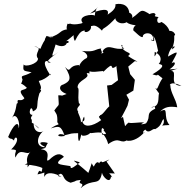

<svg xmlns="http://www.w3.org/2000/svg" viewBox="-20 -739 979 1015"><path d="M587 178 543 115C589 85 515 129 519 116C503 108 499 144 490 156C520 129 496 95 476 142C457 121 474 106 447 175C364 101 349 104 402 119C343 169 356 143 352 139C295 129 257 133 318 90C299 69 276 71 240 106C208 127 264 56 196 50C232 42 215 42 233 17C214 9 162 9 220 39C168 42 171 -16 210 -47C195 -33 157 -39 158 -86C198 -43 194 -62 148 -91C152 -121 133 -102 152 -132C122 -129 146 -197 154 -150C191 -167 167 -177 188 -245C215 -278 174 -258 185 -249C202 -278 199 -274 185 -311C236 -323 257 -366 246 -341C197 -415 219 -428 249 -408C212 -406 240 -427 289 -465C239 -427 258 -445 274 -504C334 -474 353 -529 310 -535C346 -475 363 -555 307 -505C402 -571 354 -560 376 -522C414 -600 424 -562 431 -588C409 -553 477 -572 458 -609C463 -585 470 -628 519 -577C528 -598 532 -578 599 -652C569 -642 620 -588 667 -634C620 -621 682 -606 699 -605C722 -615 680 -607 685 -578C699 -567 723 -539 735 -543C731 -569 796 -576 790 -525C753 -543 815 -495 789 -548C806 -537 812 -477 816 -472C798 -445 795 -423 798 -465C851 -438 821 -402 819 -401C844 -397 853 -386 786 -346C839 -328 788 -365 839 -325C814 -289 814 -262 805 -271C787 -291 840 -217 821 -248C813 -217 829 -179 779 -170C816 -194 789 -131 810 -169C741 -138 783 -128 752 -87C744 -83 707 -76 742 -91C716 -95 673 -84 660 -91C633 -73 648 -50 630 -122C605 -93 641 -151 654 -180L662 -212L648 -238L685 -260L693 -317L668 -347L658 -387L693 -416C723 -409 697 -415 657 -443C689 -466 626 -455 621 -502C649 -485 600 -505 637 -483C582 -471 560 -508 528 -477C510 -452 548 -468 512 -454C530 -460 503 -481 518 -483C478 -480 486 -461 412 -470C433 -463 449 -444 438 -432C395 -412 396 -369 398 -395C337 -394 358 -347 324 -385C363 -321 349 -309 314 -292C295 -289 283 -261 332 -242C283 -226 329 -236 288 -235C291 -165 297 -198 267 -155C275 -139 285 -139 283 -93C296 -73 293 -91 248 -60C292 -74 303 -76 322 -20C266 -10 289 -43 322 -24C363 -34 352 -34 393 -35C392 -11 395 42 410 -30C408 -13 453 -24 458 -39C445 -26 522 -53 527 -27C514 -16 511 -86 531 -52C514 -56 563 -23 525 -31C553 5 551 30 553 22C617 -23 614 30 658 -2C625 3 688 25 744 -41C745 -31 724 -38 748 -54C768 -27 787 -64 800 -56C838 -76 831 -98 845 -110C855 -64 805 -76 876 -78C838 -123 878 -179 826 -149C852 -175 876 -178 917 -172C910 -219 882 -244 880 -291C875 -278 872 -318 939 -285C865 -287 925 -364 884 -364C916 -379 945 -377 876 -372C922 -404 902 -418 887 -404C917 -463 936 -479 868 -440C880 -506 927 -502 888 -477C912 -537 893 -547 906 -555C897 -585 854 -579 865 -560C888 -555 876 -600 834 -623C803 -602 808 -654 823 -648C773 -655 818 -655 795 -670C744 -670 755 -616 783 -656C716 -703 731 -678 678 -644C687 -666 655 -679 661 -666C668 -647 673 -676 664 -667C660 -727 602 -720 590 -716C596 -682 538 -660 548 -658C558 -686 547 -702 456 -667C526 -716 485 -715 481 -656C470 -667 387 -656 417 -618C410 -613 368 -606 351 -614C318 -605 345 -635 333 -589C346 -645 321 -576 339 -585C289 -577 310 -562 242 -540C250 -556 281 -531 226 -549C196 -500 255 -543 223 -537C174 -463 216 -479 161 -494C215 -487 156 -460 181 -429C181 -401 110 -382 105 -399C100 -360 104 -366 147 -357C100 -330 88 -346 99 -318C91 -279 80 -315 122 -275C107 -256 65 -275 109 -220C90 -195 67 -227 74 -193C61 -197 74 -165 43 -115C65 -150 89 -90 79 -61C79 -104 51 -82 23 -15C39 2 35 -14 54 4C59 -31 96 -4 39 51C86 52 51 61 62 94C86 34 122 89 142 62C106 103 132 127 125 146C146 122 147 112 111 131C155 132 193 143 204 149C198 198 194 136 178 183C234 172 208 164 215 197C224 164 274 177 305 196C252 189 329 172 301 179C322 187 309 212 353 227C401 214 361 218 407 212C385 243 435 219 406 256C472 198 506 252 519 174C522 194 562 238 567 194C586 211 556 173 556 177ZM595 -391 604 -315 570 -290 546 -287 558 -173 569 -180C553 -187 522 -123 507 -131C518 -118 487 -136 515 -104C467 -69 422 -63 415 -99C409 -43 413 -113 425 -122C433 -87 407 -103 407 -89C414 -114 372 -172 404 -137C363 -173 419 -179 397 -194C389 -236 402 -269 390 -277C390 -317 461 -325 438 -350C459 -365 445 -319 457 -380C441 -358 456 -355 529 -364C535 -407 519 -400 526 -359C596 -429 552 -359 592 -387Z"/></svg>

Font: Asimov Aggro
Style: It
Weight: 500
Designer: Google
Version: Version 2.000980; 2014